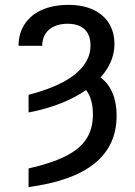

<svg xmlns="http://www.w3.org/2000/svg" viewBox="-20 -557 551 784"><path d="M349.6 -371.1Q349.6 -400.4 338.9 -419.9Q328.1 -439.5 307.6 -449.7Q287.1 -460 255.9 -460Q224.6 -460 201.2 -449.2Q177.7 -438.5 165 -418Q152.3 -397.5 152.3 -370.1H55.7Q55.7 -420.9 81.1 -459Q106.4 -497.1 152.3 -517.1Q198.2 -537.1 259.8 -537.1Q317.4 -537.1 359.9 -517.6Q402.3 -498 424.8 -461.9Q447.3 -425.8 447.3 -377Q447.3 -313.5 404.3 -257.3Q361.3 -201.2 282.2 -159.7Q203.1 -118.2 96.7 -97.7V-169.9Q177.7 -190.4 234.4 -220.2Q291 -250 320.3 -288.1Q349.6 -326.2 349.6 -371.1ZM456.1 -84Q456.1 37.1 366.7 109.9Q277.3 182.6 96.7 207V130.9Q191.4 109.4 249 80.1Q306.6 50.8 333 9.8Q359.4 -31.2 359.4 -89.8Q359.4 -121.1 352.5 -146Q345.7 -170.9 332 -188.5Q318.4 -206.1 298.8 -213.9L350.6 -262.7Q403.3 -242.2 429.7 -196.8Q456.1 -151.4 456.1 -84Z"/></svg>

Font: WEMIX Pretendard Variable
Style: Regular
Weight: 400
Designer: Base glyphs from Inter by Rasmus Andersson; Hangeul glyphs from Noto Sans CJK(Source Han Sans) by Jang Soo-young and Kan
Foundry: Kil Hyung-jin
Version: Version 1.000;Glyphs 3.2 (3208)